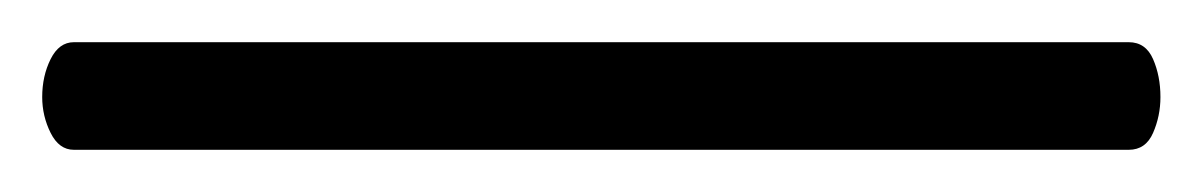

<svg xmlns="http://www.w3.org/2000/svg" viewBox="-35 89 570 91"><path d="M0 160Q-7 160 -11 152Q-15 144 -15 135Q-15 125 -11 117Q-7 109 0 109H500Q508 109 511.5 117Q515 125 515 135Q515 144 511.5 152Q508 160 500 160Z"/></svg>

Font: Moon Stars Kai HW Light
Style: Regular
Weight: 300
Designer: GuiWonder
Version: Version 1.101